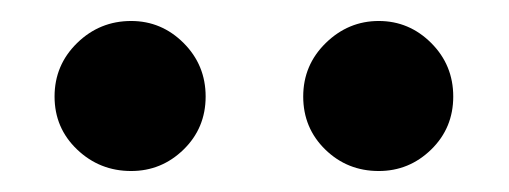

<svg xmlns="http://www.w3.org/2000/svg" viewBox="-20 -737 485 183"><path d="M32 -645Q32 -675 53.5 -696Q75 -717 105 -717Q134 -717 155 -696Q176 -675 176 -645Q176 -615 155 -594.5Q134 -574 105 -574Q75 -574 53.5 -594.5Q32 -615 32 -645ZM269 -645Q269 -675 290.5 -696Q312 -717 341 -717Q370 -717 391 -696Q412 -675 412 -645Q412 -615 391 -594.5Q370 -574 341 -574Q311 -574 290 -594.5Q269 -615 269 -645Z"/></svg>

Font: Prompt SemiBold
Style: Regular
Weight: 600
Designer: Katatrad Team
Foundry: CadsonDemak
Version: Version 1.001